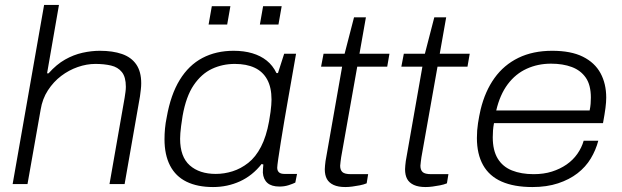

<svg xmlns="http://www.w3.org/2000/svg" viewBox="-20 -743 2511 775"><path d="M31 0 158 -723H218L170 -447H176Q208 -483 242.5 -502.5Q277 -522 313 -530Q349 -538 383 -538Q435 -538 472.5 -525Q510 -512 530 -483Q550 -454 550 -407Q550 -395 548.5 -382Q547 -369 545 -354L483 0H422L483 -348Q485 -361 486.5 -372Q488 -383 488 -393Q488 -432 472 -452Q456 -472 428 -478.5Q400 -485 365 -485Q330 -485 294 -472.5Q258 -460 227 -436.5Q196 -413 173.5 -378.5Q151 -344 144 -300L91 0Z M840 12Q777 12 733 -9.5Q689 -31 666.5 -74.5Q644 -118 644 -181Q644 -202 646 -224Q648 -246 653 -270Q669 -361 705.5 -420.5Q742 -480 797 -509Q852 -538 923 -538Q965 -538 998.5 -528Q1032 -518 1056.5 -498.5Q1081 -479 1096 -448H1102L1127 -526H1175L1155 -412Q1150 -383 1142.5 -341Q1135 -299 1127.5 -254.5Q1120 -210 1113.5 -169.5Q1107 -129 1103 -101Q1099 -73 1099 -66Q1099 -54 1106 -47.5Q1113 -41 1128 -41H1179L1172 -6Q1162 -1 1145 4.5Q1128 10 1108 10Q1076 10 1059.5 -4.5Q1043 -19 1041 -46Q1041 -53 1041.5 -61.5Q1042 -70 1043 -79L1036 -81Q999 -34 948.5 -11Q898 12 840 12ZM851 -41Q885 -41 918.5 -51.5Q952 -62 982 -85.5Q1012 -109 1033.5 -150.5Q1055 -192 1066 -253Q1070 -275 1072 -291Q1074 -307 1075 -319Q1076 -331 1076 -341Q1076 -390 1058.5 -422Q1041 -454 1008 -469.5Q975 -485 928 -485Q878 -485 835.5 -465Q793 -445 762 -399.5Q731 -354 717 -275Q713 -251 711 -234Q709 -217 708 -205.5Q707 -194 707 -183Q707 -110 746 -75.5Q785 -41 851 -41ZM822 -644 835 -718H910L897 -644ZM1029 -644 1042 -718H1117L1104 -644Z M1374 12Q1345 12 1326.5 3.5Q1308 -5 1299.5 -20.5Q1291 -36 1291 -60Q1291 -67 1292 -75.5Q1293 -84 1294 -93L1361 -474H1276L1286 -526H1371L1409 -673H1457L1431 -526H1552L1543 -474H1422L1357 -108Q1356 -98 1354.5 -89Q1353 -80 1353 -74Q1353 -57 1362 -48.5Q1371 -40 1397 -40H1466L1460 -3Q1448 2 1432.5 5Q1417 8 1402 10Q1387 12 1374 12Z M1698 12Q1669 12 1650.5 3.5Q1632 -5 1623.5 -20.5Q1615 -36 1615 -60Q1615 -67 1616 -75.5Q1617 -84 1618 -93L1685 -474H1600L1610 -526H1695L1733 -673H1781L1755 -526H1876L1867 -474H1746L1681 -108Q1680 -98 1678.5 -89Q1677 -80 1677 -74Q1677 -57 1686 -48.5Q1695 -40 1721 -40H1790L1784 -3Q1772 2 1756.5 5Q1741 8 1726 10Q1711 12 1698 12Z M2129 12Q2055 12 2005 -10Q1955 -32 1930 -76.5Q1905 -121 1905 -186Q1905 -217 1909.5 -246Q1914 -275 1920 -301Q1938 -375 1976 -428Q2014 -481 2072.5 -509.5Q2131 -538 2209 -538Q2285 -538 2333 -514Q2381 -490 2404 -447.5Q2427 -405 2427 -349Q2427 -331 2424 -307.5Q2421 -284 2414 -246H1974Q1971 -230 1970 -216.5Q1969 -203 1969 -189Q1969 -136 1989 -103Q2009 -70 2046.5 -55Q2084 -40 2134 -40Q2175 -40 2208 -50.5Q2241 -61 2267 -79Q2293 -97 2310.5 -122Q2328 -147 2336 -175H2395Q2385 -137 2364.5 -103Q2344 -69 2311 -43.5Q2278 -18 2232.5 -3Q2187 12 2129 12ZM1983 -297H2360Q2363 -311 2364 -324Q2365 -337 2365 -349Q2365 -400 2344.5 -429.5Q2324 -459 2288 -472.5Q2252 -486 2204 -486Q2151 -486 2106 -465.5Q2061 -445 2029.5 -403Q1998 -361 1983 -297Z"/></svg>

Font: Archivo SemiExpanded ExtraLight
Style: Italic
Weight: 250
Width: 6
Italic angle: -10°
Designer: Hector Gatti
Foundry: Omnibus-Type
Version: Version 2.001